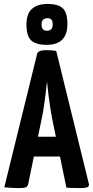

<svg xmlns="http://www.w3.org/2000/svg" viewBox="-20 -958 477 980"><path d="M73 2Q62 2 42 1Q22 0 2 -2L169 -681Q173 -702 214 -702Q228 -702 242.5 -701Q257 -700 267 -698L434 -18Q436 -8 427 -3Q418 2 384 2Q373 2 357 1.5Q341 1 319 0L246 -353Q241 -380 236 -411.5Q231 -443 227 -477Q223 -511 220 -542Q217 -511 212.5 -477Q208 -443 203.5 -411.5Q199 -380 193 -353L124 -19Q122 -9 114.5 -3.5Q107 2 73 2ZM116 -159V-260H342V-159ZM217 -729Q166 -729 140.5 -750.5Q115 -772 115 -833Q115 -888 143.5 -913Q172 -938 223 -938Q275 -938 299.5 -916.5Q324 -895 324 -835Q324 -781 297 -755Q270 -729 217 -729ZM219 -801Q232 -801 240.5 -808Q249 -815 249 -834Q249 -850 242.5 -857.5Q236 -865 223 -865Q208 -865 200 -857.5Q192 -850 192 -833Q192 -817 199 -809Q206 -801 219 -801Z"/></svg>

Font: Yanone Kaffeesatz ExtraLight
Style: Regular
Weight: 200
Designer: Yanone (Cyrillic: Daniel Pouzeot, Huerta Tipografica, and Cyreal)
Foundry: Yanone
Version: Version 2.003